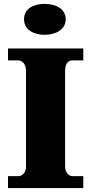

<svg xmlns="http://www.w3.org/2000/svg" viewBox="-20 -962 466 982"><path d="M209 -784C266 -784 316 -812 316 -863C316 -917 266 -942 209 -942C149 -942 103 -917 103 -863C103 -812 149 -784 209 -784ZM21 0H406V-61H351C331 -61 313 -81 313 -110V-599C313 -636 327 -653 351 -653H406V-714H21V-653H74C92 -653 113 -636 113 -600V-108C113 -78 92 -61 74 -61H21Z"/></svg>

Font: Noto Serif Thai Black
Style: Regular
Weight: 900
Designer: Monotype Design Team
Foundry: Monotype Imaging Inc.
Version: Version 2.002